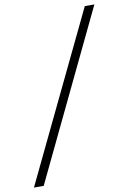

<svg xmlns="http://www.w3.org/2000/svg" viewBox="-169 -798 673 1007"><g transform="rotate(-10 167.5 -294.5)"><path d="M-20 151H-72L356 -740H407Z"/></g></svg>

Font: IBM Plex Sans Light
Style: Italic
Weight: 300
Italic angle: -11.31°
Designer: Mike Abbink, Paul van der Laan, Pieter van Rosmalen
Foundry: Bold Monday
Version: Version 3.0